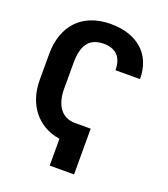

<svg xmlns="http://www.w3.org/2000/svg" viewBox="-161 -850 993 1137"><g transform="rotate(20 335.0 -281.0)"><path d="M339.1 -113.6C256 -113.6 210.9 -180.4 210.9 -282V-445.3C210.9 -549 245 -612.9 340.9 -612.9C411.9 -612.9 459.2 -576.3 459.2 -489.3H613.6C613.6 -650.6 503.2 -737.2 341.6 -737.2C158.4 -737.2 57.2 -621.1 57.2 -444.6V-282C57.2 -126.8 145.2 -15.6 286.2 6V174.7H439.6V-113.6Z"/></g></svg>

Font: Margiela Sans
Style: Bold
Weight: 700
Designer: Stefan Endress, Andreas Faust
Version: Version 1.100;FEAKit 1.0